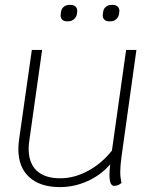

<svg xmlns="http://www.w3.org/2000/svg" viewBox="-20 -754 649 784"><path d="M476 -113Q471 -75 471 -52Q471 -30 476 -7Q471 -2 463 1.5Q455 5 446 5Q427 5 427 -40Q427 -58 430 -83Q392 -39 337.5 -14.5Q283 10 225 10Q144 10 99.5 -30.5Q55 -71 55 -145Q55 -164 58 -185L110 -550H152L100 -182Q97 -164 97 -147Q97 -88 130 -57Q163 -26 226 -26Q283 -26 339 -56Q395 -86 437 -139L495 -550H537ZM228 -697 229 -704Q230 -717 239.5 -725.5Q249 -734 263 -734H269Q282 -734 289.5 -726Q297 -718 295 -704L294 -697Q292 -684 282 -675.5Q272 -667 259 -667H253Q239 -667 232.5 -675.5Q226 -684 228 -697ZM400 -697 401 -704Q402 -717 411.5 -725.5Q421 -734 435 -734H441Q454 -734 461.5 -726Q469 -718 467 -704L466 -697Q464 -684 454.5 -675.5Q445 -667 431 -667H425Q412 -667 405 -675Q398 -683 400 -697Z"/></svg>

Font: Krub ExtraLight
Style: Italic
Weight: 275
Italic angle: -8°
Designer: Ekaluck Peanpanawate
Foundry: Cadson Demak Co.,Ltd.
Version: Version 1.000; ttfautohint (v1.6)